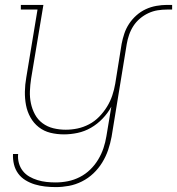

<svg xmlns="http://www.w3.org/2000/svg" viewBox="-20 -540 722 783"><path d="M208 223Q185 223 163.5 220.5Q142 218 122 212Q102 206 84 195Q66 184 54 167.5Q42 151 37 130.5Q32 110 33 88H54Q52 107 57 125Q62 143 73 157Q84 171 99.5 180Q115 189 133 194.5Q151 200 169.5 202Q188 204 207 204Q232 204 257 199Q282 194 305.5 182Q329 170 348 151.5Q367 133 380.5 110.5Q394 88 402 64Q410 40 414 15L434 -105Q420 -79 398.5 -56.5Q377 -34 351 -19Q325 -4 296.5 2Q268 8 241 8Q212 8 185.5 1.5Q159 -5 138 -21.5Q117 -38 104 -61.5Q91 -85 86 -111.5Q81 -138 81.5 -166.5Q82 -195 87 -223L133 -501H65V-520H157L107 -220Q103 -194 102 -168.5Q101 -143 106 -119Q111 -95 122.5 -73.5Q134 -52 153.5 -37.5Q173 -23 197.5 -17Q222 -11 248 -11Q272 -11 296 -16Q320 -21 343 -33Q366 -45 384.5 -64Q403 -83 416.5 -105Q430 -127 438 -151Q446 -175 450 -199L476 -361Q480 -382 487 -403Q494 -424 506.5 -443Q519 -462 536.5 -477.5Q554 -493 574.5 -502.5Q595 -512 617.5 -516Q640 -520 661 -520H682V-501H661Q642 -501 623 -498Q604 -495 585.5 -486.5Q567 -478 551 -464.5Q535 -451 524 -434Q513 -417 506.5 -398Q500 -379 497 -361L435 18Q430 45 421 71.5Q412 98 397 122.5Q382 147 361 167Q340 187 314 200Q288 213 261 218Q234 223 208 223Z"/></svg>

Font: Iosevka Etoile Thin
Style: Italic
Weight: 100
Italic angle: -9°
Designer: Belleve Invis
Foundry: Belleve Invis
Version: Version 22.1.2; ttfautohint (v1.8.4)